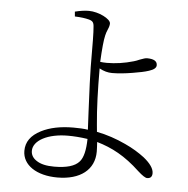

<svg xmlns="http://www.w3.org/2000/svg" viewBox="-54 -803 856 875"><g transform="rotate(5 374.0 -365.5)"><path d="M240 19C345 19 409 -31 409 -114C409 -126 408 -141 407 -158C476 -138 537 -106 605 -42C626 -23 640 -14 648 -14C663 -14 671 -22 671 -38C671 -59 655 -82 624 -107C599 -126 570 -144 535 -160C492 -180 448 -195 402 -204C401 -217 400 -228 399 -236C392 -309 389 -395 389 -493C409 -482 428 -477 447 -477C474 -477 505 -480 541 -486C572 -491 596 -496 614 -502C636 -509 647 -518 647 -530C647 -549 631 -558 600 -558C594 -558 583 -555 568 -549C557 -544 548 -541 541 -539C500 -527 459 -521 419 -521C407 -521 397 -522 389 -523C392 -583 396 -623 401 -644C403 -653 406 -663 411 -674C416 -685 418 -694 418 -701C418 -722 362 -750 318 -750C299 -750 278 -747 254 -741L256 -719C284 -718 305 -715 320 -711C339 -706 344 -699 345 -676C347 -659 348 -599 348 -496C348 -465 351 -396 356 -290C358 -251 359 -224 360 -210C341 -213 319 -214 294 -214C235 -214 186 -204 147 -184C102 -161 80 -130 80 -89C80 -24 145 19 240 19ZM221 -29C186 -29 159 -35 140 -48C123 -59 114 -74 114 -92C114 -140 181 -175 272 -175C298 -175 328 -173 362 -168C361 -117 353 -82 336 -63C316 -40 278 -29 221 -29Z"/></g></svg>

Font: AllPunType Light
Style: Regular
Weight: 300
Version: 1.0